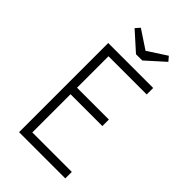

<svg xmlns="http://www.w3.org/2000/svg" viewBox="-263 -977 1066 1066"><g transform="rotate(45 270.0 -444.0)"><path d="M110 -700H463V-649H163V-402H413V-351H163V-51H473V0H110ZM155 -862 178 -888 287 -816 398 -888 420 -862 312 -765H263Z"/></g></svg>

Font: Tilda Sans Light
Style: Regular
Weight: 300
Designer: ParaType Ltd
Foundry: ParaType Ltd
Version: Version 1.009